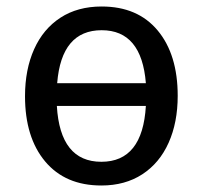

<svg xmlns="http://www.w3.org/2000/svg" viewBox="-20 -559 624 591"><path d="M527 -264Q527 -182 499 -119.5Q471 -57 418 -22.5Q365 12 292 12Q181 12 119 -62Q57 -136 57 -263Q57 -345 85 -407.5Q113 -470 166 -504.5Q219 -539 293 -539Q404 -539 465.5 -465Q527 -391 527 -264ZM156 -303H429Q416 -466 293 -466Q169 -466 156 -303ZM429 -233H155Q165 -61 292 -61Q419 -61 429 -233Z"/></svg>

Font: Fira Sans
Style: Regular
Weight: 400
Designer: bBox Type GmbH & Carrois Corporate GbR & Edenspiekermann AG
Foundry: bBox Type GmbH & Carrois Corporate GbR & Edenspiekermann AG
Version: Version 4.301